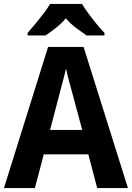

<svg xmlns="http://www.w3.org/2000/svg" viewBox="-20 -954 669 974"><path d="M473 0 428 -171H202L157 0H0L224 -716H404L629 0ZM349 -474Q341 -503 331 -540Q321 -577 315 -606Q311 -588 304 -561.5Q297 -535 290.5 -511Q284 -487 281 -474L234 -295H397ZM396 -934Q409 -912 428.5 -885.5Q448 -859 469.5 -833Q491 -807 510 -787V-774H419Q396 -790 367 -811.5Q338 -833 314 -861Q290 -833 261.5 -811Q233 -789 211 -774H120V-787Q137 -806 159 -832.5Q181 -859 201.5 -886Q222 -913 234 -934Z"/></svg>

Font: Noto Sans Tamil SemiCondensed
Style: Bold
Weight: 700
Width: 4
Designer: Jelle Bosma - Monotype Design Team
Foundry: Monotype Imaging Inc.
Version: Version 2.004; ttfautohint (v1.8.4.7-5d5b)